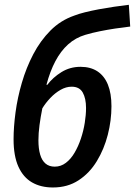

<svg xmlns="http://www.w3.org/2000/svg" viewBox="-20 -786 573 815"><path d="M204.6 9.8Q153.3 9.8 116 -11.7Q78.6 -33.2 58.1 -78.6Q37.6 -124 37.6 -194.8Q37.6 -246.6 45.9 -308.8Q54.2 -371.1 72.8 -434.8Q91.3 -498.5 121.3 -555.9Q151.4 -613.3 194.3 -656.5Q237.3 -699.7 294.9 -719.7Q313.5 -727.1 340.8 -733.9Q368.2 -740.7 399.7 -746.6Q431.2 -752.4 464.1 -757.3Q497.1 -762.2 526.9 -765.6L532.7 -673.3Q502.4 -669.9 468.8 -664.8Q435.1 -659.7 402.6 -653.1Q370.1 -646.5 342.3 -638.2Q300.8 -626 269.3 -597.7Q237.8 -569.3 215.1 -526.4Q192.4 -483.4 177.2 -426.3L180.7 -425.8Q204.6 -457.5 241 -480Q277.3 -502.4 321.8 -502.4Q364.3 -502.4 393.6 -483.2Q422.9 -463.9 438 -426.8Q453.1 -389.6 453.1 -335Q453.1 -274.4 437.5 -213.6Q421.9 -152.8 391.1 -102.1Q360.4 -51.3 313.7 -20.8Q267.1 9.8 204.6 9.8ZM212.4 -78.6Q238.3 -78.6 259.5 -94.7Q280.8 -110.8 296.6 -137.9Q312.5 -165 323.5 -198Q334.5 -231 339.8 -264.6Q345.2 -298.3 345.2 -327.6Q345.2 -368.2 331.3 -393.1Q317.4 -418 284.2 -418Q260.3 -418 236.8 -404.5Q213.4 -391.1 193.4 -369.9Q173.3 -348.6 159.7 -326.2Q152.3 -289.6 147.7 -254.9Q143.1 -220.2 143.1 -190.4Q143.1 -155.3 150.4 -130.1Q157.7 -105 173.1 -91.8Q188.5 -78.6 212.4 -78.6Z"/></svg>

Font: Open Sans SemiCondensed SemiBold
Style: Italic
Weight: 600
Width: 4
Italic angle: -12°
Designer: Monotype Design Team
Foundry: Monotype Imaging Inc.
Version: Version 3.000